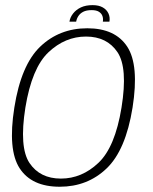

<svg xmlns="http://www.w3.org/2000/svg" viewBox="-20 -706 582 730"><path d="M207 4Q312.5 4 385.2 -65.5Q458 -135 484 -297Q509.5 -458.5 463.8 -528.5Q418 -598.5 312 -598.5Q206 -598.5 133 -528.8Q60 -459 34.5 -297Q9 -136 54.8 -66Q100.5 4 207 4ZM211.5 -27Q132 -27 92.2 -86.2Q52.5 -145.5 76.5 -297Q101 -447.5 164.2 -507.2Q227.5 -567 307 -567Q386.5 -567 426.5 -507.8Q466.5 -448.5 442 -297Q417.5 -146.5 354.2 -86.8Q291 -27 211.5 -27ZM332 -686.5Q306 -686.5 287.5 -677.8Q269 -669 257.8 -654.5Q246.5 -640 244 -623.5H269.5Q271.5 -635 278 -645Q284.5 -655 296.5 -661.2Q308.5 -667.5 328.5 -667.5Q346.5 -667.5 356.2 -661.2Q366 -655 369.5 -645Q373 -635 371 -623.5H396Q399 -640 392.5 -654.5Q386 -669 370.8 -677.8Q355.5 -686.5 332 -686.5Z"/></svg>

Font: Anybody Thin ExtraLight
Style: Italic
Weight: 250
Italic angle: -10°
Version: Version 1.113;gftools[0.9.25]